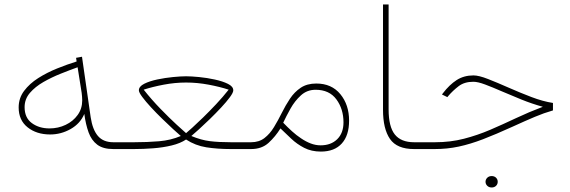

<svg xmlns="http://www.w3.org/2000/svg" viewBox="-20 -663 2537 854"><path d="M483.9 0Q438.5 0 412.6 -19.5Q386.7 -39.1 374 -74.2Q361.3 -109.4 355 -156.2Q336.9 -113.3 294.2 -89.1Q251.5 -64.9 203.1 -64.9Q142.6 -64.9 102.8 -96.7Q63 -128.4 63 -185.1Q63 -226.6 87.2 -258.8Q111.3 -291 150.1 -315.7Q189 -340.3 233.9 -358.4Q278.8 -376.5 320.8 -389.6L318.4 -405.8L344.7 -410.6L383.3 -141.6Q391.6 -86.4 415.5 -58.3Q439.5 -30.3 483.9 -30.3H513.7V0ZM345.7 -216.3Q345.7 -224.6 345 -232.7Q344.2 -240.7 343.3 -249.5L325.2 -363.8Q291 -351.6 250.5 -335.4Q210 -319.3 173.3 -298.3Q136.7 -277.3 113 -249.8Q89.4 -222.2 89.4 -186.5Q89.4 -139.2 121.6 -115.5Q153.8 -91.8 200.2 -91.8Q238.8 -91.8 272 -107.7Q305.2 -123.5 325.4 -151.6Q345.7 -179.7 345.7 -216.3Z M807.6 -323.7Q830.6 -323.7 865.5 -320.3Q900.4 -316.9 935.3 -309.3Q970.2 -301.8 993.9 -290Q1017.6 -278.3 1017.6 -261.2Q1017.6 -251 1002.4 -230.5Q987.3 -210 963.6 -184.6Q939.9 -159.2 913.8 -133.8Q887.7 -108.4 865.2 -88.1Q842.8 -67.9 831.1 -58.1Q874.5 -40 913.3 -35.2Q952.1 -30.3 1007.3 -30.3H1085.9V0H1007.3Q946.8 0 897.7 -7.8Q848.6 -15.6 807.6 -42.5Q782.2 -25.4 743.9 -16.1Q705.6 -6.8 661.6 -3.4Q617.7 0 576.2 0H494.1V-30.3H576.7Q635.3 -30.3 687.5 -34.7Q739.7 -39.1 784.2 -58.1Q772 -68.4 749.5 -89.1Q727.1 -109.9 700.9 -135.3Q674.8 -160.6 651.4 -186Q627.9 -211.4 612.8 -231.7Q597.7 -252 597.7 -261.2Q597.7 -278.3 621.3 -290.3Q645 -302.2 679.9 -309.6Q714.8 -316.9 749.8 -320.3Q784.7 -323.7 807.6 -323.7ZM807.6 -295.9Q758.3 -295.9 708.3 -286.4Q658.2 -276.9 619.1 -264.2Q654.3 -219.7 694.3 -178.5Q734.4 -137.2 766.1 -108.2Q797.9 -79.1 807.6 -70.8Q814.9 -76.7 835.2 -95Q855.5 -113.3 883.3 -140.4Q911.1 -167.5 941.2 -199.5Q971.2 -231.4 997.1 -264.2Q958.5 -276.9 908 -286.4Q857.4 -295.9 807.6 -295.9Z M1407.2 11.2Q1365.2 11.2 1333 -5.4Q1300.8 -22 1275.4 -46.1Q1250 -70.3 1227.5 -91.8Q1205.1 -55.7 1174.8 -27.8Q1144.5 0 1096.7 0H1066.4V-30.3H1096.7Q1132.3 -30.3 1156.5 -49.1Q1180.7 -67.9 1198.7 -97.7Q1216.8 -127.4 1233.4 -160.9Q1250 -194.3 1269.8 -224.1Q1289.6 -253.9 1317.6 -272.7Q1345.7 -291.5 1386.7 -291.5Q1455.1 -291.5 1493.9 -244.1Q1532.7 -196.8 1532.7 -126.5Q1532.7 -60.5 1500.2 -24.7Q1467.8 11.2 1407.2 11.2ZM1383.8 -263.7Q1345.7 -263.7 1318.4 -238.8Q1291 -213.9 1272 -179.7Q1252.9 -145.5 1239.7 -117.2Q1259.3 -96.7 1279.1 -78.9Q1298.8 -61 1318.8 -47.9Q1340.3 -33.2 1362.1 -24.9Q1383.8 -16.6 1406.2 -16.6Q1452.1 -16.6 1480 -43.9Q1507.8 -71.3 1507.8 -118.7Q1507.8 -178.2 1476.3 -220.9Q1444.8 -263.7 1383.8 -263.7Z M1683.6 -643.1H1708.5V-176.3Q1708.5 -99.6 1736.1 -64.9Q1763.7 -30.3 1821.8 -30.3H1851.6V0H1821.8Q1745.6 0 1714.6 -44.9Q1683.6 -89.8 1683.6 -174.3Z M2139.6 145.5Q2139.6 135.3 2147.2 127.7Q2154.8 120.1 2167 120.1Q2178.7 120.1 2186.3 127.4Q2193.8 134.8 2193.8 145.5Q2193.8 156.2 2186.3 163.6Q2178.7 170.9 2167 170.9Q2154.8 170.9 2147.2 163.3Q2139.6 155.8 2139.6 145.5ZM1832 -30.3H1915Q1983.4 -30.3 2043.7 -45.9Q2104 -61.5 2160.9 -85.9Q2217.8 -110.4 2275.1 -137.5Q2332.5 -164.6 2394.5 -188Q2346.7 -201.2 2300 -220Q2253.4 -238.8 2211.9 -256.8Q2170.4 -274.9 2137.9 -287.1Q2105.5 -299.3 2085.4 -299.3Q2045.4 -299.3 2019.8 -279.5Q1994.1 -259.8 1974.1 -236.3L1969.7 -231L1945.8 -242.7L1950.2 -248.5Q1979 -286.1 2011.2 -306.9Q2043.5 -327.6 2085.9 -327.6Q2109.9 -327.6 2150.9 -311.5Q2191.9 -295.4 2242.2 -273.2Q2292.5 -251 2343.8 -231.4Q2395 -211.9 2439.5 -205.1V-171.9Q2398.9 -160.2 2358.9 -143.3Q2318.8 -126.5 2257.8 -98.6Q2186 -65.9 2128.9 -43.9Q2071.8 -22 2020.5 -11Q1969.2 0 1913.6 0H1832Z"/></svg>

Font: Vazirmatn RD UI Thin
Style: Regular
Weight: 100
Designer: Saber Rastikerdar
Foundry: Saber Rastikerdar
Version: Version 33.003